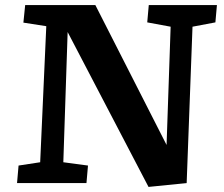

<svg xmlns="http://www.w3.org/2000/svg" viewBox="-20 -720 880 755"><path d="M635 -150 651 -615 559 -632 565 -700H833L827 -632L737 -615L714 0L564 15L246 -594L229 -82L326 -69L320 0H47L53 -69L138 -82L162 -617L72 -631L79 -700H355Z"/></svg>

Font: Literata 7pt
Style: Bold Italic
Weight: 700
Italic angle: -2°
Designer: Latin by Veronika Burian and Jose Scaglione. Greek by Irene Vlachou. Cyrillic by Vera Evstafieva
Foundry: TypeTogether
Version: Version 3.002